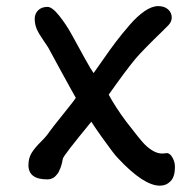

<svg xmlns="http://www.w3.org/2000/svg" viewBox="-20 -562 610 613"><path d="M70.8 -34.7Q70.8 -57.1 80.8 -73.5Q90.8 -89.8 109.6 -108.4Q128.4 -127 137.7 -141.1Q145 -151.9 181.6 -197.3Q218.3 -242.7 222.2 -250Q222.2 -249 207.3 -275.9Q192.4 -302.7 171.1 -341.8Q149.9 -380.9 133.8 -410.6Q130.4 -416.5 117.2 -435.3Q104 -454.1 97.4 -469.2Q90.8 -484.4 90.8 -502Q90.8 -518.1 101.8 -529.1Q112.8 -540 131.8 -540Q146.5 -540 168.9 -512Q191.4 -483.9 210.2 -449.5Q229 -415 249.8 -377.4Q270.5 -339.8 278.8 -328.6Q285.6 -337.9 308.8 -371.3Q332 -404.8 350.6 -429.2Q369.1 -453.6 393.8 -482.2Q418.5 -510.7 441.9 -526.6Q465.3 -542.5 484.9 -542.5Q504.9 -542.5 516.6 -532Q528.3 -521.5 528.3 -506.3Q528.3 -492.2 517.6 -481.4L496.1 -460Q474.1 -439 447.5 -411.9Q420.9 -384.8 411.1 -372.6Q379.4 -334 327.1 -259.8Q348.6 -219.7 383.3 -173.3Q426.8 -116.7 440.9 -102.1Q471.2 -71.8 497.6 -71.8Q501.5 -71.8 506.3 -72.5Q511.2 -73.2 513.4 -73.2Q515.6 -73.2 519 -71.5Q522.5 -69.8 526.4 -65.4Q538.6 -48.8 538.6 -29.3Q538.6 2 524.7 16.4Q510.7 30.8 490.2 30.8Q438.5 30.8 356 -57.6Q343.8 -69.8 304.2 -125.5Q287.1 -149.4 271.5 -173.3Q184.1 -66.9 181.2 -56.6L179.7 -50.8Q178.7 -44.4 178.2 -42.7Q177.7 -41 176 -34.7Q174.3 -28.3 172.9 -25.4Q171.4 -22.5 168.9 -16.6Q166.5 -10.7 164.1 -7.8Q161.6 -4.9 158 -0.7Q154.3 3.4 150.4 5.6Q146.5 7.8 141.6 9.3Q136.7 10.7 130.9 10.7Q70.8 10.7 70.8 -34.7Z"/></svg>

Font: Short Stack
Style: Regular
Weight: 400
Designer: James Grieshaber
Foundry: James Grieshaber
Version: Version 1.002